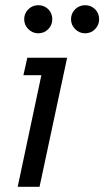

<svg xmlns="http://www.w3.org/2000/svg" viewBox="-20 -718 401 738"><path d="M48 0 139 -429H70L85 -496H238L132 0ZM307 -590Q285 -590 269 -606Q253 -622 253 -644Q253 -667 269 -682.5Q285 -698 307 -698Q330 -698 345.5 -682.5Q361 -667 361 -644Q361 -622 345.5 -606Q330 -590 307 -590ZM127 -590Q105 -590 89 -606Q73 -622 73 -644Q73 -667 89 -682.5Q105 -698 127 -698Q150 -698 165.5 -682.5Q181 -667 181 -644Q181 -622 165.5 -606Q150 -590 127 -590Z"/></svg>

Font: Atkinson Hyperlegible Next
Style: Italic
Weight: 400
Italic angle: -12°
Designer: Elliott Scott, Megan Eiswerth, Linus Boman, Theodore Petrosky, Letters from Sweden
Foundry: Applied Design Works, Letters from Sweden
Version: Version 2.001